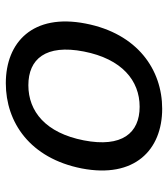

<svg xmlns="http://www.w3.org/2000/svg" viewBox="21 -587 578 660"><g transform="rotate(90 310.0 -257.0)"><path d="M559 -249C594 -430.5 495.5 -525.5 354 -525.5C219.5 -525.5 95.5 -440.5 61 -262.5C25.5 -81 125 12 266 12C400.5 12 524 -71 559 -249ZM462.5 -256C437 -125 363 -65.5 273 -65.5C183 -65.5 131.5 -125 157 -256C182.5 -387 257 -448 347 -448C437.5 -448 488 -387 462.5 -256Z"/></g></svg>

Font: Monaspace Neon
Style: Italic
Weight: 400
Italic angle: -11°
Designer: Riley Cran & the Lettermatic Team
Foundry: Lettermatic
Version: Version 1.200 (Monaspace Neon)